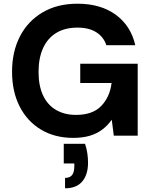

<svg xmlns="http://www.w3.org/2000/svg" viewBox="-20 -732 819 1036"><path d="M375 12Q276 12 201.5 -32.5Q127 -77 86 -157.5Q45 -238 45 -345Q45 -453 87.5 -535.5Q130 -618 209.5 -665Q289 -712 398 -712Q523 -712 604.5 -652.5Q686 -593 710 -488H554Q539 -533 499.5 -558Q460 -583 398 -583Q330 -583 283 -554Q236 -525 212 -471.5Q188 -418 188 -344Q188 -270 212 -218Q236 -166 282 -139Q328 -112 390 -112Q480 -112 526.5 -160.5Q573 -209 582 -284H413V-388H723V0H594L583 -86Q561 -55 532 -33Q503 -11 464.5 0.5Q426 12 375 12ZM331 284V228Q357 228 369 212.5Q381 197 381 165V150H324V44H439Q448 71 451.5 97Q455 123 455 146Q455 210 424 247Q393 284 331 284Z"/></svg>

Font: DM Sans 16pt ExtraBold
Style: Regular
Weight: 800
Version: Version 4.004;gftools[0.9.30]